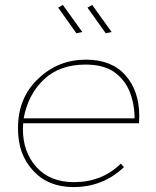

<svg xmlns="http://www.w3.org/2000/svg" viewBox="-20 -759 632 779"><path d="M290 -624 216 -728 235 -739 314 -629ZM409 -624 335 -728 354 -739 433 -629ZM278 0Q175 0 114 -67Q83.5 -100.5 68.2 -142.2Q53 -184 53 -239Q53 -363 135.5 -440Q216 -517 329 -517Q433 -517 489 -453.5Q545 -390 545 -289L544 -259H74L73 -235Q73 -142 128 -81Q183 -20 280 -20Q394 -20 470 -95L483 -81Q398 0 278 0ZM526 -279Q526 -335.5 506.8 -385.2Q487.5 -435 443 -467Q399 -497 327 -497Q222 -497 158 -436.5Q94 -376 76 -279Z"/></svg>

Font: Argentum Sans Thin
Style: Italic
Weight: 100
Italic angle: -11°
Designer: Julieta Ulanovsky (font), Cristiano Sobral (main changes and remaster)
Foundry: Julieta Ulanovsky (font), Cristiano Sobral (main changes and remaster)
Version: Version 2.007;June 15, 2022;FontCreator 14.0.0.2814 64-bit; 